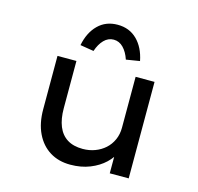

<svg xmlns="http://www.w3.org/2000/svg" viewBox="-111 -882 1038 1009"><g transform="rotate(15 408.0 -377.5)"><path d="M356 10Q292 10 244.5 -19.5Q197 -49 170.5 -104Q144 -159 144 -235V-525H247V-268Q247 -210 263.5 -169.5Q280 -129 313.5 -108Q347 -87 398 -87Q433 -87 464 -98.5Q495 -110 518.5 -131Q542 -152 555.5 -182Q569 -212 569 -248V-525H672V0H569V-110L587 -122Q574 -89 542 -58.5Q510 -28 462.5 -9Q415 10 356 10ZM320 -599 246 -611Q260 -682 302 -723.5Q344 -765 408 -765Q472 -765 514 -723.5Q556 -682 570 -611L496 -599Q483 -638 460.5 -661Q438 -684 408 -684Q378 -684 355.5 -661Q333 -638 320 -599Z"/></g></svg>

Font: Lexend Giga
Style: Regular
Weight: 400
Designer: Bonnie Shaver-Troup, Thomas Jockin
Foundry: Lexend
Version: Version 1.007